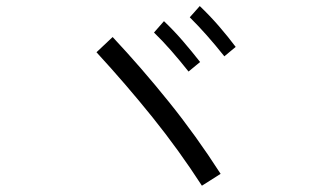

<svg xmlns="http://www.w3.org/2000/svg" viewBox="-20 -724 1040 628"><path d="M701.6 -155.4 640.4 -116.6Q565.3 -232.8 478.8 -340.4Q392.2 -448.1 295.6 -553.1L348.4 -602.9Q442.8 -502.1 532.1 -391.1Q621.4 -280.2 701.6 -155.4ZM596.7 -490Q567.1 -527.3 539.8 -558.4Q512.5 -589.6 483.7 -617.6L516.3 -654.8Q548.9 -623.8 578.2 -589.7Q607.6 -555.6 634.5 -521.2ZM713.8 -539.8Q684.1 -577.1 656.8 -607.9Q629.6 -638.7 600.7 -667.4L633.4 -704.2Q666.3 -672.8 695.7 -638.9Q725 -605 750.9 -570.6Z"/></svg>

Font: Murecho Thin
Style: Regular
Weight: 100
Designer: Neil Summerour
Foundry: Positype
Version: Version 1.010